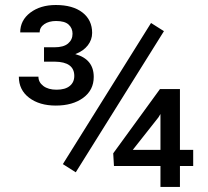

<svg xmlns="http://www.w3.org/2000/svg" viewBox="-20 -736 818 756"><path d="M54.2 0ZM278.3 -57.6 227.5 -89.8 574.7 -645.5 625.5 -613.3ZM688.5 -146H740.7V-82.5H688.5V0H611.8V-82.5H428.7L425.8 -132.3L609.9 -385.3H688.5ZM502.9 -146H611.8V-287.1L603.5 -273.4ZM153.3 -549.8H194.3Q230.5 -549.8 248 -564.7Q265.6 -579.6 265.6 -603Q265.6 -625 250.2 -639.2Q234.9 -653.3 200.7 -653.3Q172.9 -653.3 154.5 -640.9Q136.2 -628.4 136.2 -608.4H59.6Q59.6 -656.2 99.4 -686.3Q139.2 -716.3 199.7 -716.3Q266.6 -716.3 304.7 -686.8Q342.8 -657.2 342.8 -606.4Q342.8 -579.6 325.7 -557.4Q308.6 -535.2 276.4 -522.9Q349.1 -502.9 349.1 -433.1Q349.1 -381.3 307.6 -350.8Q266.1 -320.3 199.7 -320.3Q135.3 -320.3 94.7 -351.1Q54.2 -381.8 54.2 -434.1H131.3Q131.3 -412.1 150.6 -397.5Q169.9 -382.8 202.6 -382.8Q236.8 -382.8 254.6 -397.5Q272.5 -412.1 272.5 -437Q272.5 -492.2 196.3 -493.2H153.3Z"/></svg>

Font: Roboto
Style: Regular
Weight: 400
Designer: Google
Version: Version 2.134; 2016; ttfautohint (v1.6)